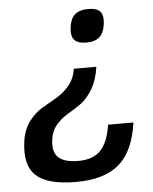

<svg xmlns="http://www.w3.org/2000/svg" viewBox="-52 -550 647 814"><g transform="rotate(-5 271.0 -143.0)"><path d="M367 -259Q359 -203 336 -164.5Q313 -126 285 -106.5Q257 -87 229 -70.5Q201 -54 180 -29.5Q159 -5 154 30Q146 83 171 107.5Q196 132 257 132Q319 132 351.5 98Q384 64 395 -10H503Q486 111 423 165.5Q360 220 239 220Q118 220 69.5 175Q21 130 35 30Q42 -20 67 -53.5Q92 -87 123 -105.5Q154 -124 185 -141.5Q216 -159 240.5 -188Q265 -217 271 -259ZM390 -382Q371 -365 334 -365Q297 -365 282.5 -382Q268 -399 273 -436Q278 -473 297.5 -489.5Q317 -506 354 -506Q391 -506 405 -489.5Q419 -473 414 -436Q409 -399 390 -382Z"/></g></svg>

Font: Fivo Sans Modern Med
Style: Italic
Weight: 450
Designer: Alexander Slobzheninov
Foundry: Alexander Slobzheninov
Version: 1.0